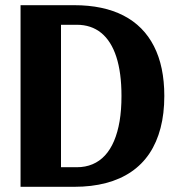

<svg xmlns="http://www.w3.org/2000/svg" viewBox="-20 -720 700 740"><path d="M59.2 0V-700H265.8Q378.5 -700 456.1 -660Q533.6 -620 573.4 -541.8Q613.3 -463.7 613.3 -350Q613.3 -281.9 598.8 -226.6Q584.4 -171.3 556.2 -128.9Q527.9 -86.5 485.8 -57.8Q443.7 -29.1 388.6 -14.6Q333.5 0 265.8 0ZM215.1 -43 180.4 -75.5H276.1Q309.4 -75.5 336.6 -87Q363.8 -98.4 384.5 -120.8Q405.3 -143.2 419.5 -176.6Q433.7 -210 441 -253.2Q448.2 -296.4 448.2 -350Q448.2 -439.8 428.4 -500.8Q408.6 -561.8 370.1 -593.2Q331.6 -624.5 276.1 -624.5H180.7L215.1 -656Z"/></svg>

Font: Sutasoma
Style: Regular
Weight: 400
Designer: Izhar Fathurrohim, Akbar Rohmanto, Arusyal Khofiqoini
Foundry: Kiwari Kolektiv
Version: Version 1.102